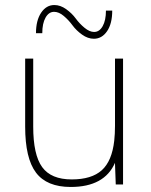

<svg xmlns="http://www.w3.org/2000/svg" viewBox="-20 -733 599 763"><path d="M437 -82V-83V-86Q395 10 261 10Q166 10 123 -47Q80 -104 80 -230V-500H112V-230Q112 -118 147.5 -69Q183 -20 265 -20Q344 -20 384.5 -56.5Q425 -93 434 -174Q437 -201 437 -233V-500H469V0H440ZM123 -601Q123 -652 143.5 -682.5Q164 -713 196 -713Q220 -713 243 -696.5Q266 -680 281 -659.5Q296 -639 316 -622.5Q336 -606 354 -606Q375 -606 388 -629Q401 -652 401 -691H426Q426 -639 405.5 -609Q385 -579 353 -579Q329 -579 306 -595.5Q283 -612 268 -632.5Q253 -653 233.5 -669.5Q214 -686 195 -686Q174 -686 161 -663Q148 -640 148 -601Z"/></svg>

Font: Fivo Sans Thin
Style: Regular
Weight: 250
Foundry: Alexander Slobzheninov
Version: 1.0